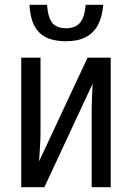

<svg xmlns="http://www.w3.org/2000/svg" viewBox="-20 -776 547 796"><path d="M408 -756Q404 -706 386 -672.5Q368 -639 335.5 -622Q303 -605 254 -605Q203 -605 170.5 -621.5Q138 -638 121.5 -671Q105 -704 102 -756H175Q179 -703 197 -681Q215 -659 254 -659Q293 -659 312 -682Q331 -705 335 -756ZM148 -229Q148 -215 147.5 -200Q147 -185 146 -169.5Q145 -154 144 -138Q143 -122 142 -107L343 -537H439V0H360V-300Q360 -319 360.5 -342Q361 -365 362 -387.5Q363 -410 364 -429L164 0H68V-537H148Z"/></svg>

Font: Noto Sans Display Condensed
Style: Regular
Weight: 400
Width: 3
Designer: Monotype Design Team
Foundry: Monotype Imaging Inc.
Version: Version 2.003